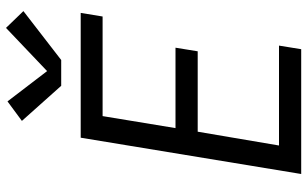

<svg xmlns="http://www.w3.org/2000/svg" viewBox="-212 -812 1024 640"><g transform="rotate(-90 300.0 -492.0)"><path d="M40 0 161 -735H577L565 -662H233L193 -419H461L449 -345H181L135 -74H468L456 0ZM334 -800 217 -931 282 -979 383 -847 527 -984 583 -926 420 -800Z"/></g></svg>

Font: Iosevka SS04 Extended Oblique
Style: Regular
Weight: 400
Width: 7
Italic angle: -9°
Monospace: yes
Designer: Belleve Invis
Foundry: Belleve Invis
Version: Version 19.0.0; ttfautohint (v1.8.4)